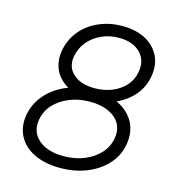

<svg xmlns="http://www.w3.org/2000/svg" viewBox="-108 -804 830 907"><g transform="rotate(15 307.5 -350.0)"><path d="M326 -337Q261 -337 214 -361Q167 -385 145.5 -427.5Q124 -470 133 -526Q143 -581 177 -623Q211 -665 264 -688.5Q317 -712 380 -712Q446 -712 492.5 -687.5Q539 -663 561 -619Q583 -575 573 -518Q564 -464 529.5 -423.5Q495 -383 442.5 -360Q390 -337 326 -337ZM327 -394Q374 -394 413 -410Q452 -426 477.5 -455Q503 -484 509 -521Q520 -580 483.5 -617Q447 -654 379 -654Q333 -654 293.5 -636Q254 -618 228 -586.5Q202 -555 195 -513Q186 -460 223 -427Q260 -394 327 -394ZM267 12Q194 12 141.5 -13Q89 -38 64.5 -83Q40 -128 49 -186Q59 -245 97.5 -289.5Q136 -334 194.5 -359Q253 -384 325 -384Q399 -384 451.5 -357.5Q504 -331 528.5 -285Q553 -239 543 -178Q534 -122 495.5 -79Q457 -36 398 -12Q339 12 267 12ZM269 -46Q324 -46 369.5 -64.5Q415 -83 444.5 -115.5Q474 -148 481 -190Q492 -252 448 -289.5Q404 -327 324 -327Q270 -327 224.5 -308.5Q179 -290 149.5 -257.5Q120 -225 113 -182Q103 -121 146.5 -83.5Q190 -46 269 -46Z"/></g></svg>

Font: Figtree Light Light
Style: Italic
Weight: 300
Italic angle: -9.5°
Version: Version 2.000